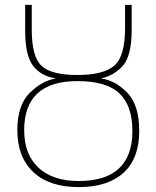

<svg xmlns="http://www.w3.org/2000/svg" viewBox="-20 -754 640 786"><path d="M302 12Q421 12 485.5 -46.5Q550 -105 550 -218Q550 -324 501 -374.5Q452 -425 393 -433Q449 -445 484 -486Q519 -527 519 -632V-734H492V-639Q492 -524 448 -485.5Q404 -447 297 -447Q190 -447 150 -484.5Q110 -522 110 -632V-734H83V-629Q83 -527 115.5 -484.5Q148 -442 209 -433Q153 -424 102 -374Q51 -324 51 -221Q51 -111 116.5 -49.5Q182 12 302 12ZM302 -13Q196 -13 137.5 -67.5Q79 -122 79 -221Q79 -422 297 -422Q416 -422 469 -371.5Q522 -321 522 -218Q522 -13 302 -13Z"/></svg>

Font: Noto Sans Display Thin
Style: Regular
Weight: 250
Designer: Monotype Design Team
Foundry: Monotype Imaging Inc.
Version: Version 1.900